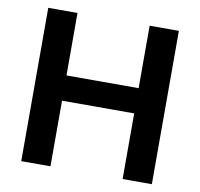

<svg xmlns="http://www.w3.org/2000/svg" viewBox="-81 -814 936 899"><g transform="rotate(10 387.5 -364.5)"><path d="M77 0V-729H216V-432H559V-729H698V0H559V-312H216V0Z"/></g></svg>

Font: BDO Grotesk DemiBold
Style: Regular
Weight: 600
Designer: Deni Anggara
Foundry: Lokal Container
Version: Version 2.000